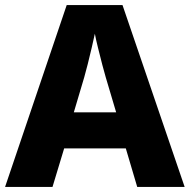

<svg xmlns="http://www.w3.org/2000/svg" viewBox="-20 -737 748 757"><path d="M521 0 476 -152H233L187 0H0L243 -717H463L708 0ZM397 -432Q392 -448 383.5 -481Q375 -514 366.5 -548Q358 -582 354 -604Q349 -581 341.5 -548.5Q334 -516 326 -484.5Q318 -453 312 -432L271 -294H438Z"/></svg>

Font: Noto Sans Georgian ExtraBold
Style: Regular
Weight: 800
Designer: Monotype Design Team, Akaki Razmadze
Foundry: Google LLC
Version: Version 2.005; ttfautohint (v1.8.4.7-5d5b)